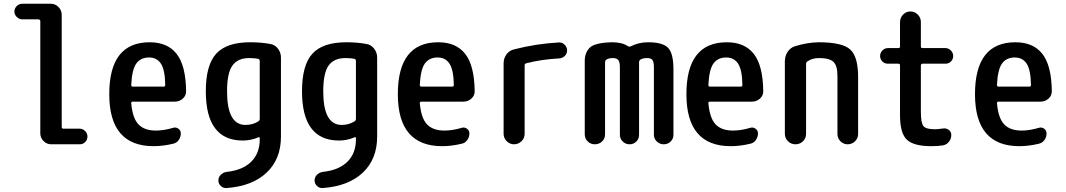

<svg xmlns="http://www.w3.org/2000/svg" viewBox="-20 -750 5540 998"><path d="M95.7 -649.4Q80.1 -649.4 67.4 -661.6Q54.7 -673.8 54.7 -689.9Q54.7 -706.1 66.9 -718.3Q79.1 -730.5 95.7 -730.5H244.1Q267.6 -730.5 284.2 -713.4Q300.8 -696.3 300.8 -672.9V-89.8Q300.8 -81.1 309.6 -81.1H394.5Q410.2 -81.1 422.4 -68.8Q434.6 -56.6 434.6 -40Q434.6 -24.4 423.3 -12.2Q412.1 0 394.5 0H246.1Q222.7 0 206.1 -17.1Q189.5 -34.2 189.5 -56.6V-639.6Q189.5 -648.4 179.7 -649.4Z M754.9 -451.2Q710.9 -451.2 688.5 -419.9Q666 -388.7 662.1 -308.6Q662.1 -299.8 669.9 -299.8H830.1Q838.9 -299.8 838.9 -307.6Q837.9 -385.7 816.9 -418.5Q795.9 -451.2 754.9 -451.2ZM778.3 9.8Q547.9 9.8 547.9 -260.3Q547.9 -530.3 757.8 -530.3Q850.6 -530.3 897.9 -470.2Q945.3 -410.2 947.3 -278.3Q948.2 -253.9 930.7 -237.8Q913.1 -221.7 888.7 -221.7H669.9Q662.1 -221.7 662.1 -213.9Q668.9 -135.7 699.7 -103.5Q730.5 -71.3 790 -71.3Q832 -71.3 880.9 -85.9Q894.5 -89.8 907.2 -81.1Q919.9 -72.3 919.9 -56.6Q919.9 -38.1 909.2 -22.5Q898.4 -6.8 879.9 -2.9Q827.1 9.8 778.3 9.8Z M1275.4 -448.2Q1215.8 -448.2 1188 -409.2Q1160.2 -370.1 1160.2 -275.4Q1160.2 -101.6 1254.9 -100.6Q1294.9 -100.6 1324.2 -120.1Q1330.1 -124 1330.1 -132.8V-432.6Q1330.1 -441.4 1322.3 -444.3Q1302.7 -448.2 1275.4 -448.2ZM1242.2 -19.5Q1049.8 -19.5 1049.8 -275.4Q1049.8 -412.1 1104 -471.2Q1158.2 -530.3 1280.3 -530.3Q1336.9 -530.3 1384.8 -521.5Q1409.2 -517.6 1424.8 -497.1Q1440.4 -476.6 1440.4 -451.2V-40Q1440.4 77.1 1365.7 147.5Q1291 217.8 1157.2 227.5Q1140.6 228.5 1127.9 216.8Q1115.2 205.1 1115.2 188Q1115.2 170.9 1127.4 158.7Q1139.6 146.5 1157.2 143.6Q1241.2 134.8 1285.6 90.8Q1330.1 46.9 1330.1 -25.4V-31.2Q1330.1 -40 1322.3 -36.1Q1284.2 -19.5 1242.2 -19.5Z M1775.4 -448.2Q1715.8 -448.2 1688 -409.2Q1660.2 -370.1 1660.2 -275.4Q1660.2 -101.6 1754.9 -100.6Q1794.9 -100.6 1824.2 -120.1Q1830.1 -124 1830.1 -132.8V-432.6Q1830.1 -441.4 1822.3 -444.3Q1802.7 -448.2 1775.4 -448.2ZM1742.2 -19.5Q1549.8 -19.5 1549.8 -275.4Q1549.8 -412.1 1604 -471.2Q1658.2 -530.3 1780.3 -530.3Q1836.9 -530.3 1884.8 -521.5Q1909.2 -517.6 1924.8 -497.1Q1940.4 -476.6 1940.4 -451.2V-40Q1940.4 77.1 1865.7 147.5Q1791 217.8 1657.2 227.5Q1640.6 228.5 1627.9 216.8Q1615.2 205.1 1615.2 188Q1615.2 170.9 1627.4 158.7Q1639.6 146.5 1657.2 143.6Q1741.2 134.8 1785.6 90.8Q1830.1 46.9 1830.1 -25.4V-31.2Q1830.1 -40 1822.3 -36.1Q1784.2 -19.5 1742.2 -19.5Z M2254.9 -451.2Q2210.9 -451.2 2188.5 -419.9Q2166 -388.7 2162.1 -308.6Q2162.1 -299.8 2169.9 -299.8H2330.1Q2338.9 -299.8 2338.9 -307.6Q2337.9 -385.7 2316.9 -418.5Q2295.9 -451.2 2254.9 -451.2ZM2278.3 9.8Q2047.9 9.8 2047.9 -260.3Q2047.9 -530.3 2257.8 -530.3Q2350.6 -530.3 2397.9 -470.2Q2445.3 -410.2 2447.3 -278.3Q2448.2 -253.9 2430.7 -237.8Q2413.1 -221.7 2388.7 -221.7H2169.9Q2162.1 -221.7 2162.1 -213.9Q2168.9 -135.7 2199.7 -103.5Q2230.5 -71.3 2290 -71.3Q2332 -71.3 2380.9 -85.9Q2394.5 -89.8 2407.2 -81.1Q2419.9 -72.3 2419.9 -56.6Q2419.9 -38.1 2409.2 -22.5Q2398.4 -6.8 2379.9 -2.9Q2327.1 9.8 2278.3 9.8Z M2597.7 -54.7V-420.9Q2597.7 -446.3 2612.3 -466.8Q2627 -487.3 2651.4 -493.2Q2769.5 -523.4 2885.7 -529.3Q2902.3 -530.3 2915 -517.6Q2927.7 -504.9 2927.7 -487.8Q2927.7 -470.7 2915.5 -459Q2903.3 -447.3 2885.7 -446.3Q2793.9 -441.4 2714.8 -420.9Q2707 -418.9 2707 -410.2V-54.7Q2707 -31.2 2690.4 -15.6Q2673.8 0 2651.9 0Q2629.9 0 2613.8 -16.1Q2597.7 -32.2 2597.7 -54.7Z M3019.5 -51.8V-435.5Q3019.5 -463.9 3033.2 -486.8Q3046.9 -509.8 3072.3 -517.6Q3105.5 -529.3 3161.1 -530.3Q3214.8 -530.3 3244.1 -509.8Q3250 -505.9 3257.8 -508.8Q3299.8 -530.3 3348.6 -530.3Q3424.8 -530.3 3452.6 -501.5Q3480.5 -472.7 3480.5 -389.6V-49.8Q3480.5 -28.3 3465.8 -14.2Q3451.2 0 3430.2 0Q3409.2 0 3394 -14.6Q3378.9 -29.3 3378.9 -49.8V-400.4Q3378.9 -428.7 3371.1 -438.5Q3363.3 -448.2 3342.8 -448.2Q3321.3 -448.2 3307.6 -439.5Q3301.8 -434.6 3301.8 -424.8V-49.8Q3301.8 -28.3 3287.6 -14.2Q3273.4 0 3252.4 0Q3231.4 0 3216.8 -14.6Q3202.1 -29.3 3202.1 -49.8V-400.4Q3202.1 -427.7 3193.8 -438Q3185.5 -448.2 3164.6 -448.2Q3143.6 -448.2 3130.9 -439.5Q3125 -434.6 3125 -424.8V-51.8Q3125 -29.3 3109.4 -14.6Q3093.8 0 3071.8 0Q3049.8 0 3034.7 -15.1Q3019.5 -30.3 3019.5 -51.8Z M3754.9 -451.2Q3710.9 -451.2 3688.5 -419.9Q3666 -388.7 3662.1 -308.6Q3662.1 -299.8 3669.9 -299.8H3830.1Q3838.9 -299.8 3838.9 -307.6Q3837.9 -385.7 3816.9 -418.5Q3795.9 -451.2 3754.9 -451.2ZM3778.3 9.8Q3547.9 9.8 3547.9 -260.3Q3547.9 -530.3 3757.8 -530.3Q3850.6 -530.3 3897.9 -470.2Q3945.3 -410.2 3947.3 -278.3Q3948.2 -253.9 3930.7 -237.8Q3913.1 -221.7 3888.7 -221.7H3669.9Q3662.1 -221.7 3662.1 -213.9Q3668.9 -135.7 3699.7 -103.5Q3730.5 -71.3 3790 -71.3Q3832 -71.3 3880.9 -85.9Q3894.5 -89.8 3907.2 -81.1Q3919.9 -72.3 3919.9 -56.6Q3919.9 -38.1 3909.2 -22.5Q3898.4 -6.8 3879.9 -2.9Q3827.1 9.8 3778.3 9.8Z M4059.6 -54.7V-430.7Q4059.6 -458 4073.7 -480Q4087.9 -502 4112.3 -509.8Q4175.8 -529.3 4235.4 -530.3Q4357.4 -530.3 4398.9 -493.2Q4440.4 -456.1 4440.4 -349.6V-53.7Q4440.4 -31.2 4424.3 -15.6Q4408.2 0 4386.2 0Q4364.3 0 4348.6 -15.6Q4333 -31.2 4333 -53.7V-355.5Q4333 -408.2 4312.5 -428.2Q4292 -448.2 4238.3 -448.2Q4201.2 -448.2 4176.8 -430.7Q4169.9 -426.8 4169.9 -417V-54.7Q4169.9 -31.2 4153.8 -15.6Q4137.7 0 4114.7 0Q4091.8 0 4075.7 -16.1Q4059.6 -32.2 4059.6 -54.7Z M4594.7 -418.9Q4578.1 -418.9 4566.4 -430.7Q4554.7 -442.4 4554.7 -459Q4554.7 -475.6 4566.9 -487.8Q4579.1 -500 4594.7 -500H4649.4Q4658.2 -500 4658.2 -507.8V-634.8Q4658.2 -658.2 4674.3 -674.3Q4690.4 -690.4 4712.4 -690.4Q4734.4 -690.4 4750.5 -674.3Q4766.6 -658.2 4766.6 -634.8V-507.8Q4766.6 -500 4776.4 -500H4894.5Q4910.2 -500 4922.4 -487.8Q4934.6 -475.6 4934.6 -459Q4934.6 -442.4 4923.3 -430.7Q4912.1 -418.9 4894.5 -418.9H4776.4Q4767.6 -418.9 4766.6 -410.2V-169.9Q4766.6 -111.3 4779.8 -94.7Q4793 -78.1 4839.8 -78.1Q4852.5 -78.1 4880.9 -82Q4897.5 -85 4911.1 -75.2Q4924.8 -65.4 4924.8 -47.9Q4924.8 -28.3 4912.1 -12.7Q4899.4 2.9 4879.9 5.9Q4854.5 9.8 4820.3 9.8Q4729.5 9.8 4693.8 -23.9Q4658.2 -57.6 4658.2 -150.4V-410.2Q4658.2 -418.9 4649.4 -418.9Z M5254.9 -451.2Q5210.9 -451.2 5188.5 -419.9Q5166 -388.7 5162.1 -308.6Q5162.1 -299.8 5169.9 -299.8H5330.1Q5338.9 -299.8 5338.9 -307.6Q5337.9 -385.7 5316.9 -418.5Q5295.9 -451.2 5254.9 -451.2ZM5278.3 9.8Q5047.9 9.8 5047.9 -260.3Q5047.9 -530.3 5257.8 -530.3Q5350.6 -530.3 5397.9 -470.2Q5445.3 -410.2 5447.3 -278.3Q5448.2 -253.9 5430.7 -237.8Q5413.1 -221.7 5388.7 -221.7H5169.9Q5162.1 -221.7 5162.1 -213.9Q5168.9 -135.7 5199.7 -103.5Q5230.5 -71.3 5290 -71.3Q5332 -71.3 5380.9 -85.9Q5394.5 -89.8 5407.2 -81.1Q5419.9 -72.3 5419.9 -56.6Q5419.9 -38.1 5409.2 -22.5Q5398.4 -6.8 5379.9 -2.9Q5327.1 9.8 5278.3 9.8Z"/></svg>

Font: Rounded Mgen+ 1mn medium
Style: Regular
Weight: 500
Designer: [Source Han Sans]
Ryoko NISHIZUKA  (kana & ideographs); Paul D. Hunt (Latin, Greek & Cyrillic); Wenlong ZHANG  (bopomofo
Version: Version 1.059.20150602